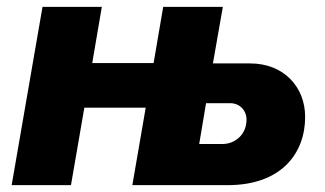

<svg xmlns="http://www.w3.org/2000/svg" viewBox="-20 -540 947 560"><path d="M456 -520 428 -356H249L277 -520H104L14 0H187L226 -226H405L366 0H644C801 0 870 -93 870 -199C870 -287 807 -355 710 -355H601L630 -520ZM561 -120 581 -239H652C679 -239 699 -218 699 -191C699 -147 665 -120 629 -120Z"/></svg>

Font: Fixel Display 20240404 ExBold
Style: Italic
Weight: 800
Italic angle: -10°
Designer: AlfaBravo + MacPaw
Foundry: Kyrylo Tkachov, Marchela Mozhyna, Serhii Makarenko, Maria Weinstein, Zakhar Kryvoshyya
Version: Version 1.211;Glyphs 3.2 (3225)